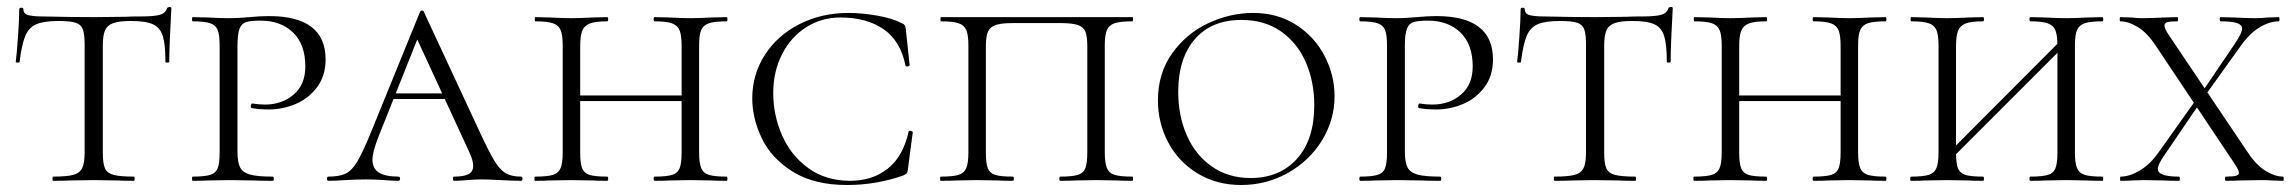

<svg xmlns="http://www.w3.org/2000/svg" viewBox="-20 -517 6562 549"><path d="M36 -340Q36 -338 30.5 -338Q25 -338 25 -340Q28 -362 31.5 -412.5Q35 -463 35 -490Q35 -495 41 -495Q47 -495 47 -490Q47 -477 62 -473.5Q77 -470 99 -470Q187 -468 250 -468L337 -469Q355 -470 384 -470Q420 -470 436.5 -474.5Q453 -479 458 -494Q460 -497 465 -497Q470 -497 470 -494Q464 -386 464 -340Q464 -338 458.5 -338Q453 -338 453 -340Q453 -390 445.5 -414Q438 -438 417.5 -447.5Q397 -457 354 -457Q321 -457 304 -451Q287 -445 280.5 -430.5Q274 -416 274 -387V-81Q274 -50 280 -36Q286 -22 304.5 -17Q323 -12 363 -12Q365 -12 365 -6Q365 0 363 0Q332 0 315 -1L247 -2L182 -1Q164 0 132 0Q130 0 130 -6Q130 -12 132 -12Q171 -12 189.5 -17Q208 -22 215 -36.5Q222 -51 222 -81V-389Q222 -419 217 -433Q212 -447 196.5 -452Q181 -457 147 -457Q105 -457 83.5 -447.5Q62 -438 52 -413.5Q42 -389 36 -340Z M760 -12Q763 -12 763 -6Q763 0 760 0Q725 0 706 -1L634 -2L575 -1Q559 0 531 0Q529 0 529 -6Q529 -12 531 -12Q565 -12 581 -17Q597 -22 602.5 -36.5Q608 -51 608 -81V-387Q608 -417 602.5 -431Q597 -445 581 -450.5Q565 -456 531 -456Q529 -456 529 -462Q529 -468 531 -468L575 -467Q611 -465 633 -465Q650 -465 665.5 -466Q681 -467 693 -468Q723 -471 749 -471Q911 -471 911 -347Q911 -300 886.5 -267.5Q862 -235 825 -219.5Q788 -204 749 -204Q720 -204 700 -208Q697 -208 697 -213Q697 -216 698.5 -219Q700 -222 702 -221Q720 -218 738 -218Q786 -218 819.5 -246.5Q853 -275 853 -327Q853 -390 818 -424Q783 -458 725 -458Q697 -458 684 -454Q671 -450 665 -435Q659 -420 659 -385V-85Q659 -53 666.5 -38.5Q674 -24 694.5 -18Q715 -12 760 -12Z M1105 -250H1287L1294 -234H1089ZM1470 0Q1452 0 1412 -2Q1374 -4 1356 -4Q1342 -4 1316 -2Q1292 0 1279 0Q1275 0 1275 -6Q1275 -12 1279 -12Q1306 -12 1319.5 -19Q1333 -26 1333 -43Q1333 -59 1321 -84L1163 -426L1185 -434L1061 -123Q1045 -81 1045 -61Q1045 -35 1063.5 -23.5Q1082 -12 1119 -12Q1124 -12 1124 -6Q1124 0 1119 0Q1104 0 1078 -2Q1050 -4 1026 -4Q1001 -4 967 -2Q937 0 919 0Q915 0 915 -6Q915 -12 919 -12Q950 -12 968 -20.5Q986 -29 1001 -54Q1016 -79 1038 -132L1181 -483Q1183 -487 1187 -487Q1191 -487 1192 -483L1353 -137Q1379 -81 1394.5 -56Q1410 -31 1426.5 -21.5Q1443 -12 1470 -12Q1474 -12 1474 -6Q1474 0 1470 0Z M1852 -456Q1849 -456 1849 -462Q1849 -468 1852 -468L1894 -467Q1932 -465 1955 -465Q1976 -465 2014 -467L2058 -468Q2060 -468 2060 -462Q2060 -456 2058 -456Q2023 -456 2007 -450.5Q1991 -445 1985 -431Q1979 -417 1979 -387V-81Q1979 -51 1985 -36.5Q1991 -22 2007 -17Q2023 -12 2058 -12Q2060 -12 2060 -6Q2060 0 2058 0Q2030 0 2014 -1L1955 -2L1894 -1Q1879 0 1852 0Q1849 0 1849 -6Q1849 -12 1852 -12Q1886 -12 1902 -17Q1918 -22 1923.5 -36.5Q1929 -51 1929 -81V-385Q1929 -415 1923.5 -429.5Q1918 -444 1902 -450Q1886 -456 1852 -456ZM1611 -244H1950V-228H1611ZM1511 -456Q1509 -456 1509 -462Q1509 -468 1511 -468L1555 -467Q1591 -465 1613 -465Q1638 -465 1674 -467L1716 -468Q1719 -468 1719 -462Q1719 -456 1716 -456Q1683 -456 1667 -450Q1651 -444 1645 -429.5Q1639 -415 1639 -385V-81Q1639 -50 1644.5 -36Q1650 -22 1665.5 -17Q1681 -12 1716 -12Q1719 -12 1719 -6Q1719 0 1716 0Q1689 0 1674 -1L1613 -2L1554 -1Q1538 0 1510 0Q1508 0 1508 -6Q1508 -12 1510 -12Q1545 -12 1561 -17Q1577 -22 1583 -36.5Q1589 -51 1589 -81V-387Q1589 -417 1583 -431Q1577 -445 1561 -450.5Q1545 -456 1511 -456Z M2558 -451Q2565 -448 2567 -445Q2569 -442 2570 -434L2581 -331Q2581 -328 2575.5 -327Q2570 -326 2569 -330Q2555 -400 2506.5 -433.5Q2458 -467 2383 -467Q2329 -467 2285 -439Q2241 -411 2216 -361.5Q2191 -312 2191 -251Q2191 -188 2216 -130.5Q2241 -73 2291 -36.5Q2341 0 2411 0Q2474 0 2518 -34.5Q2562 -69 2578 -140Q2578 -143 2583 -143Q2585 -143 2587.5 -141.5Q2590 -140 2590 -139L2576 -33Q2575 -25 2573 -22Q2571 -19 2562 -15Q2485 12 2402 12Q2308 12 2247 -26Q2186 -64 2158.5 -121Q2131 -178 2131 -236Q2131 -304 2167 -360Q2203 -416 2266 -448Q2329 -480 2406 -480Q2444 -480 2487.5 -472.5Q2531 -465 2558 -451Z M2670 -12Q2705 -12 2721 -17Q2737 -22 2743 -36.5Q2749 -51 2749 -81V-387Q2749 -417 2743 -431Q2737 -445 2721 -450.5Q2705 -456 2671 -456Q2669 -456 2669 -462Q2669 -468 2671 -468H3218Q3220 -468 3220 -462Q3220 -456 3218 -456Q3183 -456 3167 -450.5Q3151 -445 3145 -431Q3139 -417 3139 -387V-81Q3139 -51 3145 -36.5Q3151 -22 3167 -17Q3183 -12 3218 -12Q3220 -12 3220 -6Q3220 0 3218 0Q3190 0 3174 -1L3115 -2L3054 -1Q3039 0 3012 0Q3009 0 3009 -6Q3009 -12 3012 -12Q3046 -12 3062 -17Q3078 -22 3083.5 -36.5Q3089 -51 3089 -81V-385Q3089 -413 3083.5 -426.5Q3078 -440 3062 -445.5Q3046 -451 3012 -451H2876Q2843 -451 2827 -445.5Q2811 -440 2805 -426.5Q2799 -413 2799 -385V-81Q2799 -50 2804.5 -36Q2810 -22 2825.5 -17Q2841 -12 2876 -12Q2879 -12 2879 -6Q2879 0 2876 0Q2849 0 2834 -1L2773 -2L2714 -1Q2698 0 2670 0Q2668 0 2668 -6Q2668 -12 2670 -12Z M3291 -230Q3291 -308 3332 -365Q3373 -422 3435.5 -451Q3498 -480 3563 -480Q3633 -480 3686 -446Q3739 -412 3767.5 -357Q3796 -302 3796 -242Q3796 -174 3760 -115.5Q3724 -57 3662.5 -22.5Q3601 12 3529 12Q3459 12 3404.5 -21Q3350 -54 3320.5 -109.5Q3291 -165 3291 -230ZM3738 -216Q3738 -283 3714 -338.5Q3690 -394 3643 -427Q3596 -460 3530 -460Q3444 -460 3396.5 -405Q3349 -350 3349 -254Q3349 -186 3373.5 -130Q3398 -74 3445 -41Q3492 -8 3556 -8Q3639 -8 3688.5 -63Q3738 -118 3738 -216Z M4098 -12Q4101 -12 4101 -6Q4101 0 4098 0Q4063 0 4044 -1L3972 -2L3913 -1Q3897 0 3869 0Q3867 0 3867 -6Q3867 -12 3869 -12Q3903 -12 3919 -17Q3935 -22 3940.5 -36.5Q3946 -51 3946 -81V-387Q3946 -417 3940.5 -431Q3935 -445 3919 -450.5Q3903 -456 3869 -456Q3867 -456 3867 -462Q3867 -468 3869 -468L3913 -467Q3949 -465 3971 -465Q3988 -465 4003.5 -466Q4019 -467 4031 -468Q4061 -471 4087 -471Q4249 -471 4249 -347Q4249 -300 4224.5 -267.5Q4200 -235 4163 -219.5Q4126 -204 4087 -204Q4058 -204 4038 -208Q4035 -208 4035 -213Q4035 -216 4036.5 -219Q4038 -222 4040 -221Q4058 -218 4076 -218Q4124 -218 4157.5 -246.5Q4191 -275 4191 -327Q4191 -390 4156 -424Q4121 -458 4063 -458Q4035 -458 4022 -454Q4009 -450 4003 -435Q3997 -420 3997 -385V-85Q3997 -53 4004.5 -38.5Q4012 -24 4032.5 -18Q4053 -12 4098 -12Z M4329 -340Q4329 -338 4323.5 -338Q4318 -338 4318 -340Q4321 -362 4324.5 -412.5Q4328 -463 4328 -490Q4328 -495 4334 -495Q4340 -495 4340 -490Q4340 -477 4355 -473.5Q4370 -470 4392 -470Q4480 -468 4543 -468L4630 -469Q4648 -470 4677 -470Q4713 -470 4729.5 -474.5Q4746 -479 4751 -494Q4753 -497 4758 -497Q4763 -497 4763 -494Q4757 -386 4757 -340Q4757 -338 4751.5 -338Q4746 -338 4746 -340Q4746 -390 4738.5 -414Q4731 -438 4710.5 -447.5Q4690 -457 4647 -457Q4614 -457 4597 -451Q4580 -445 4573.5 -430.5Q4567 -416 4567 -387V-81Q4567 -50 4573 -36Q4579 -22 4597.5 -17Q4616 -12 4656 -12Q4658 -12 4658 -6Q4658 0 4656 0Q4625 0 4608 -1L4540 -2L4475 -1Q4457 0 4425 0Q4423 0 4423 -6Q4423 -12 4425 -12Q4464 -12 4482.5 -17Q4501 -22 4508 -36.5Q4515 -51 4515 -81V-389Q4515 -419 4510 -433Q4505 -447 4489.5 -452Q4474 -457 4440 -457Q4398 -457 4376.5 -447.5Q4355 -438 4345 -413.5Q4335 -389 4329 -340Z M5166 -456Q5163 -456 5163 -462Q5163 -468 5166 -468L5208 -467Q5246 -465 5269 -465Q5290 -465 5328 -467L5372 -468Q5374 -468 5374 -462Q5374 -456 5372 -456Q5337 -456 5321 -450.5Q5305 -445 5299 -431Q5293 -417 5293 -387V-81Q5293 -51 5299 -36.5Q5305 -22 5321 -17Q5337 -12 5372 -12Q5374 -12 5374 -6Q5374 0 5372 0Q5344 0 5328 -1L5269 -2L5208 -1Q5193 0 5166 0Q5163 0 5163 -6Q5163 -12 5166 -12Q5200 -12 5216 -17Q5232 -22 5237.5 -36.5Q5243 -51 5243 -81V-385Q5243 -415 5237.5 -429.5Q5232 -444 5216 -450Q5200 -456 5166 -456ZM4925 -244H5264V-228H4925ZM4825 -456Q4823 -456 4823 -462Q4823 -468 4825 -468L4869 -467Q4905 -465 4927 -465Q4952 -465 4988 -467L5030 -468Q5033 -468 5033 -462Q5033 -456 5030 -456Q4997 -456 4981 -450Q4965 -444 4959 -429.5Q4953 -415 4953 -385V-81Q4953 -50 4958.5 -36Q4964 -22 4979.5 -17Q4995 -12 5030 -12Q5033 -12 5033 -6Q5033 0 5030 0Q5003 0 4988 -1L4927 -2L4868 -1Q4852 0 4824 0Q4822 0 4822 -6Q4822 -12 4824 -12Q4859 -12 4875 -17Q4891 -22 4897 -36.5Q4903 -51 4903 -81V-387Q4903 -417 4897 -431Q4891 -445 4875 -450.5Q4859 -456 4825 -456Z M5786 -456Q5783 -456 5783 -462Q5783 -468 5786 -468L5828 -467Q5866 -465 5889 -465Q5910 -465 5948 -467L5992 -468Q5994 -468 5994 -462Q5994 -456 5992 -456Q5957 -456 5941 -450.5Q5925 -445 5919 -431Q5913 -417 5913 -387V-81Q5913 -51 5919 -36.5Q5925 -22 5941 -17Q5957 -12 5992 -12Q5994 -12 5994 -6Q5994 0 5992 0Q5964 0 5948 -1L5889 -2L5828 -1Q5813 0 5786 0Q5783 0 5783 -6Q5783 -12 5786 -12Q5820 -12 5836 -17Q5852 -22 5857.5 -36.5Q5863 -51 5863 -81V-385Q5863 -415 5857.5 -429.5Q5852 -444 5836 -450Q5820 -456 5786 -456ZM5537 -65 5884 -413 5897 -400 5550 -53ZM5445 -456Q5443 -456 5443 -462Q5443 -468 5445 -468L5489 -467Q5525 -465 5547 -465Q5572 -465 5608 -467L5650 -468Q5653 -468 5653 -462Q5653 -456 5650 -456Q5617 -456 5601 -450Q5585 -444 5579 -429.5Q5573 -415 5573 -385V-81Q5573 -50 5578.5 -36Q5584 -22 5599.5 -17Q5615 -12 5650 -12Q5653 -12 5653 -6Q5653 0 5650 0Q5623 0 5608 -1L5547 -2L5488 -1Q5472 0 5444 0Q5442 0 5442 -6Q5442 -12 5444 -12Q5479 -12 5495 -17Q5511 -22 5517 -36.5Q5523 -51 5523 -81V-387Q5523 -417 5517 -431Q5511 -445 5495 -450.5Q5479 -456 5445 -456Z M6150 -34Q6150 -12 6210 -12Q6213 -12 6213 -6Q6213 0 6210 0Q6183 0 6170 -1L6110 -2L6075 -1Q6065 0 6044 0Q6042 0 6042 -6Q6042 -12 6044 -12Q6069 -12 6098.5 -29.5Q6128 -47 6152 -81L6265 -240L6277 -232L6170 -75Q6150 -47 6150 -34ZM6391 -435Q6391 -446 6376.5 -451Q6362 -456 6330 -456Q6327 -456 6327 -462Q6327 -468 6330 -468L6370 -467Q6404 -465 6430 -465Q6445 -465 6465 -467L6496 -468Q6498 -468 6498 -462Q6498 -456 6496 -456Q6470 -456 6441.5 -439Q6413 -422 6388 -387L6279 -235L6270 -244L6371 -393Q6391 -423 6391 -435ZM6508 0 6476 -1Q6466 -2 6446 -2L6383 -1Q6369 0 6345 0Q6342 0 6342 -6Q6342 -12 6345 -12Q6365 -12 6373.5 -14.5Q6382 -17 6382 -23Q6382 -31 6368 -51L6145 -385Q6120 -423 6093 -439.5Q6066 -456 6043 -456Q6041 -456 6041 -462Q6041 -468 6043 -468L6074 -467Q6096 -465 6105 -465Q6131 -465 6167 -467L6206 -468Q6208 -468 6208 -462Q6208 -456 6206 -456Q6185 -456 6177 -453.5Q6169 -451 6169 -444Q6169 -435 6182 -416L6406 -83Q6431 -45 6458 -28.5Q6485 -12 6508 -12Q6510 -12 6510 -6Q6510 0 6508 0Z"/></svg>

Font: Cormorant SC Light
Style: Regular
Weight: 300
Designer: Christian Thalmann (Catharsis Fonts)
Foundry: Catharsis Fonts
Version: Version 4.000